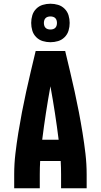

<svg xmlns="http://www.w3.org/2000/svg" viewBox="-20 -1008 540 1028"><path d="M56 0V-74Q56 -130 62.5 -185.5Q69 -241 78 -296.5Q87 -352 97.5 -407Q108 -462 120 -516.5Q132 -571 145 -626Q158 -681 171 -735H329Q342 -681 355 -626Q368 -571 380 -516.5Q392 -462 402.5 -407Q413 -352 422 -296.5Q431 -241 437.5 -185.5Q444 -130 444 -74V0H307V-74Q307 -92 306.5 -110Q306 -128 305 -146H195Q194 -128 193.5 -110Q193 -92 193 -74V0ZM294 -260Q285 -332 274 -403.5Q263 -475 250 -546Q237 -475 226 -403.5Q215 -332 206 -260ZM250 -782Q229 -782 209 -788Q189 -794 174 -809Q159 -824 153 -844Q147 -864 147 -885Q147 -906 153 -926Q159 -946 174 -961Q189 -976 209 -982Q229 -988 250 -988Q271 -988 291 -982Q311 -976 326 -961Q341 -946 347 -926Q353 -906 353 -885Q353 -864 347 -844Q341 -824 326 -809Q311 -794 291 -788Q271 -782 250 -782ZM250 -850Q257 -850 264 -852Q271 -854 276 -859Q281 -864 283 -871Q285 -878 285 -885Q285 -892 283 -899Q281 -906 276 -911Q271 -916 264 -918Q257 -920 250 -920Q243 -920 236 -918Q229 -916 224 -911Q219 -906 217 -899Q215 -892 215 -885Q215 -878 217 -871Q219 -864 224 -859Q229 -854 236 -852Q243 -850 250 -850Z"/></svg>

Font: Iosevka Term Curly Heavy
Style: Regular
Weight: 900
Designer: Belleve Invis
Foundry: Belleve Invis
Version: Version 32.3.0